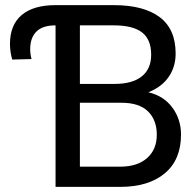

<svg xmlns="http://www.w3.org/2000/svg" viewBox="-20 -731 739 751"><path d="M454.6 -329.1H292.5V-79.1H449.7Q517.6 -79.1 555.4 -112.8Q593.3 -146.5 593.3 -204.1Q593.3 -261.7 558.8 -295.4Q524.4 -329.1 454.6 -329.1ZM292.5 -402.8H428.7Q497.6 -402.8 534.4 -432.1Q571.3 -461.4 571.3 -517.1Q571.3 -576.7 535.6 -604.2Q500 -631.8 425.3 -631.8H292.5ZM449.7 0H197.3V-631.8Q146.5 -631.8 122.3 -607.4Q98.1 -583 98.1 -539.1Q98.1 -517.6 103.5 -500L27.8 -498Q19 -529.3 19 -559.1Q19 -633.3 64.7 -672.1Q110.4 -710.9 197.3 -710.9H425.3Q542 -710.9 604.5 -664.1Q667 -617.2 667 -521.5Q667 -469.2 639.4 -429.7Q611.8 -390.1 560.1 -370.1Q620.6 -356 654.3 -310.1Q688 -264.2 688 -204.6Q688 -106 624.5 -53Q561 0 449.7 0Z"/></svg>

Font: Bert Sans Medium
Style: Regular
Weight: 500
Designer: Christian Robertson, Adam Twardoch, & Cristiano Sobral
Foundry: Google
Version: Version 12.135;January 10, 2020;FontCreator 12.0.0.2547 64-b